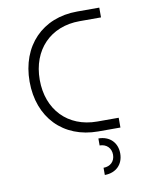

<svg xmlns="http://www.w3.org/2000/svg" viewBox="-95 -720 806 1025"><g transform="rotate(-10 307.5 -207.5)"><path d="M395 0H515V-53H399C240 -53 135 -163 135 -325C135 -488 241 -597 399 -597H515V-650H395C206 -650 80 -519 80 -325C80 -130 206 0 395 0ZM389 235C450 235 490 195 490 136C490 77 450 37 389 37V75C426 75 451 100 451 136C451 172 426 196 389 196Z"/></g></svg>

Font: Grotesk 01 Extrafine
Style: Bold
Weight: 400
Designer: Frank Adebiaye, contributions by Jérémy Landes, Ariel Martín Pérez
Foundry: Velvetyne Type Foundry
Version: Version 3.000;Glyphs 3.1.2 (3150)